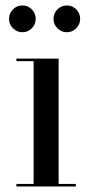

<svg xmlns="http://www.w3.org/2000/svg" viewBox="-20 -671 332 691"><path d="M172.5 -603Q172.5 -623 186.7 -637.2Q200.9 -651.4 220.5 -651.4Q240.5 -651.4 254.5 -637.2Q268.5 -623 268.5 -603Q268.5 -583.4 254.5 -569.2Q240.5 -555 220.5 -555Q200.9 -555 186.7 -569.2Q172.5 -583.4 172.5 -603ZM12.5 -603Q12.5 -623 26.7 -637.2Q40.9 -651.4 60.5 -651.4Q80.5 -651.4 94.5 -637.2Q108.5 -623 108.5 -603Q108.5 -583.4 94.5 -569.2Q80.5 -555 60.5 -555Q40.9 -555 26.7 -569.2Q12.5 -583.4 12.5 -603ZM39 -9H101V-451H39V-460H191V-9H253V0H39Z"/></svg>

Font: Bodoni* 24pt
Style: Regular
Weight: 400
Version: Version 2.3